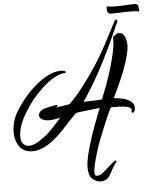

<svg xmlns="http://www.w3.org/2000/svg" viewBox="-88 -911 983 1200"><g transform="rotate(-5 403.0 -310.5)"><path d="M496 233Q483 233 470 228Q457 223 445 213Q432 201 426 182.5Q420 164 420 142Q420 110 428 74Q436 38 446.5 3.5Q457 -31 465 -56Q472 -77 483 -107.5Q494 -138 506.5 -170Q519 -202 528 -225Q516 -224 493.5 -221.5Q471 -219 446 -216Q421 -213 401.5 -210.5Q382 -208 377 -206Q367 -196 354 -182.5Q341 -169 327 -154Q308 -133 288 -112Q268 -91 250 -74Q161 8 89 8Q33 8 6 -29.5Q-21 -67 -21 -120Q-21 -151 -12 -184.5Q-3 -218 16 -249Q36 -284 68.5 -324Q101 -364 141 -399Q181 -434 224 -456Q267 -478 307 -478Q318 -478 328.5 -475Q339 -472 334 -462L317 -460Q292 -457 258 -437Q225 -418 191.5 -387.5Q158 -357 126 -319Q110 -300 96.5 -280.5Q83 -261 71 -241Q18 -157 18 -89Q18 -60 32 -44Q46 -28 69 -28Q93 -28 122 -45Q166 -71 193 -96.5Q220 -122 245 -150Q252 -158 260 -167Q268 -176 277 -186L254 -181Q241 -178 229.5 -177Q218 -176 208 -176Q177 -176 161.5 -187Q146 -198 146 -211Q146 -234 177 -249Q188 -253 199 -255.5Q210 -258 220 -260L256 -267Q257 -267 257.5 -267.5Q258 -268 259 -268Q266 -268 266 -262Q266 -255 259 -255Q255 -254 248 -251Q269 -253 299 -257.5Q329 -262 342 -265Q387 -308 433 -368Q479 -428 520.5 -492Q562 -556 591 -611L626 -678L668 -758Q672 -767 677 -767Q682 -767 684 -761.5Q686 -756 683 -750Q634 -635 573 -513.5Q512 -392 431 -271Q436 -272 443.5 -272Q451 -272 458 -273Q499 -274 520 -275Q541 -276 547 -277Q563 -316 582 -367.5Q601 -419 617 -473.5Q633 -528 642.5 -577Q652 -626 649 -660Q653 -662 657.5 -665.5Q662 -669 667 -673Q678 -681 688 -681Q714 -681 724.5 -654.5Q735 -628 735 -600Q735 -575 726 -540Q717 -505 703.5 -467Q690 -429 674 -393Q650 -338 631 -299Q628 -293 625.5 -287.5Q623 -282 621 -278Q648 -277 677 -270Q706 -263 726.5 -248.5Q747 -234 747 -208Q747 -192 742 -184.5Q737 -177 732 -177Q728 -177 725.5 -181Q723 -185 725 -192Q728 -197 725 -202Q718 -213 696 -217.5Q674 -222 647 -222.5Q620 -223 598 -223Q589 -207 573.5 -172Q558 -137 541 -95.5Q524 -54 510 -17Q496 20 490 41Q460 138 460 174Q460 193 469 195Q489 199 510 182.5Q531 166 553 145Q563 137 572 128.5Q581 120 590 113Q596 111 597 111Q602 111 603.5 115Q605 119 600 124L599 125Q594 130 585.5 143.5Q577 157 569.5 171Q562 185 558 192Q538 233 496 233ZM820 -805Q815 -807 803 -808Q791 -809 774 -809Q755 -809 734.5 -808.5Q714 -808 695 -807Q682 -807 671 -806.5Q660 -806 653 -806Q637 -806 631.5 -813.5Q626 -821 626 -831Q626 -841 626 -848Q626 -856 632 -853Q640 -851 652.5 -850Q665 -849 679 -849Q696 -849 714 -849.5Q732 -850 749 -851Q764 -852 777.5 -852.5Q791 -853 801 -853Q822 -853 824.5 -838Q827 -823 827 -810Q827 -808 825.5 -805.5Q824 -803 820 -805Z"/></g></svg>

Font: Birthstone Bounce Medium
Style: Regular
Weight: 500
Designer: Robert E. Leuschke
Foundry: Rob Leuschke
Version: Version 1.010; ttfautohint (v1.8.3)